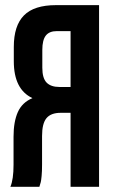

<svg xmlns="http://www.w3.org/2000/svg" viewBox="-20 -720 442 740"><path d="M131.8 0H20Q32.2 -28.3 32.2 -85V-192.9Q32.2 -251 48.8 -288.1Q65.4 -325.2 105 -341.8Q33.2 -375.5 33.2 -483.9V-539.1Q33.2 -621.1 72.3 -660.6Q111.3 -700.2 195.8 -700.2H361.8V0H252V-285.2H213.9Q176.3 -285.2 159.2 -264.6Q142.1 -244.1 142.1 -195.8V-85.9Q142.1 -59.1 140.4 -41.7Q138.7 -24.4 137.2 -18.3Q135.7 -12.2 131.8 0ZM252 -600.1H199.2Q169.9 -600.1 156.5 -582.8Q143.1 -565.4 143.1 -527.8V-459Q143.1 -418.5 159.7 -401.6Q176.3 -384.8 209 -384.8H252Z"/></svg>

Font: Bebas Neue Bold
Style: Regular
Weight: 700
Designer: Ryoichi Tsunekawa
Foundry: Ryoichi Tsunekawa
Version: Version 1.300